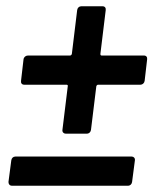

<svg xmlns="http://www.w3.org/2000/svg" viewBox="-20 -601 491 612"><path d="M300 -429 317 -569C318 -576 314 -581 307 -581H239C232 -581 227 -576 226 -569L209 -429C208 -426 206 -424 203 -424H69C62 -424 56 -419 55 -412L47 -343C46 -336 50 -331 57 -331H192C195 -331 197 -329 196 -326L179 -187C178 -180 183 -175 189 -175H257C264 -175 269 -180 270 -187L287 -326C288 -329 290 -331 293 -331H428C434 -331 440 -336 441 -343L449 -412C450 -419 446 -424 439 -424H304C301 -424 300 -426 300 -429ZM18 -9H388C395 -9 400 -14 401 -21L410 -90C411 -97 406 -102 400 -102H29C22 -102 17 -97 16 -90L7 -21C7 -14 11 -9 18 -9Z"/></svg>

Font: Barlow Semi Condensed SemiBold
Style: Italic
Weight: 600
Width: 4
Italic angle: -7°
Designer: Jeremy Tribby
Foundry: Tribby Type
Version: Version 1.422;hotconv 1.0.109;makeotfexe 2.5.65596